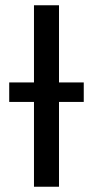

<svg xmlns="http://www.w3.org/2000/svg" viewBox="-20 -709 353 729"><path d="M298 -322H204V0H109V-322H15V-396H109V-689H204V-396H298Z"/></svg>

Font: FiraGOUPP
Style: Medium
Weight: 400
Designer: bBox Type
Foundry: bBox Type GmbH
Version: Version 1.001